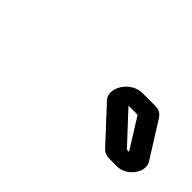

<svg xmlns="http://www.w3.org/2000/svg" viewBox="-27 -871 511 511"><g transform="rotate(45 228.0 -616.0)"><path d="M389 -573C388 -573 387 -574 387 -574L308 -659H340C341 -659 343 -658 343 -658L396 -573ZM372 -523H401C438 -523 468 -566 452 -592L388 -694C380 -705 372 -709 358 -709H311C266 -709 234 -655 257 -629L346 -533C352 -527 360 -523 372 -523Z"/></g></svg>

Font: DIN Rundschrift
Style: BreitKontKu
Weight: 400
Width: 7
Version: Version 1.027